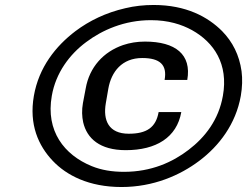

<svg xmlns="http://www.w3.org/2000/svg" viewBox="-20 -741 992 771"><path d="M497 -204C416 -204 393 -258 405 -327L415 -385C427 -453 470 -508 551 -508C622 -508 652 -481 641 -420H732C750 -522 685 -574 562 -574C530 -574 501 -569 474 -560C396 -533 339 -472 324 -385L313 -327C308 -299 309 -273 314 -250C329 -185 381 -138 485 -138C607 -138 690 -189 708 -291H617C606 -229 569 -204 497 -204ZM188 -356C204 -449 260 -523 326 -572C390 -620 479 -660 586 -660C656 -660 709 -643 751 -620C839 -571 898 -484 875 -356C858 -260 804 -190 737 -139C673 -90 588 -51 478 -51C430 -51 387 -58 348 -74C238 -119 163 -215 188 -356ZM116 -356C96 -241 134 -156 192 -95C247 -37 337 10 468 10C596 10 703 -37 780 -95C860 -155 927 -243 947 -356C953 -391 954 -424 950 -455C941 -520 914 -573 872 -616C815 -673 728 -721 597 -721C559 -721 520 -717 483 -708C405 -690 339 -658 283 -616C204 -556 136 -471 116 -356Z"/></svg>

Font: Asimov
Style: XWidIt
Weight: 500
Designer: Google
Version: Version 2.000980; 2014